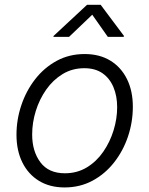

<svg xmlns="http://www.w3.org/2000/svg" viewBox="-20 -782 633 813"><path d="M253.4 11.7Q190.9 11.7 145.3 -16.1Q99.6 -43.9 74.7 -94.2Q49.8 -144.5 49.8 -211.4Q49.8 -275.4 70.3 -336.4Q90.8 -397.5 128.7 -446.3Q166.5 -495.1 219.7 -524.2Q272.9 -553.2 338.4 -553.2Q401.4 -553.2 447 -525.4Q492.7 -497.6 517.6 -447.3Q542.5 -397 542.5 -330.1Q542.5 -265.1 522 -204.1Q501.5 -143.1 463.1 -94.2Q424.8 -45.4 371.6 -16.8Q318.4 11.7 253.4 11.7ZM254.9 -48.3Q306.6 -48.3 347.7 -73.2Q388.7 -98.1 417.2 -139.4Q445.8 -180.7 460.9 -230Q476.1 -279.3 476.1 -328.1Q476.1 -375.5 460.4 -412.8Q444.8 -450.2 414.1 -471.7Q383.3 -493.2 336.9 -493.2Q286.1 -493.2 245.4 -468.5Q204.6 -443.8 175.8 -402.8Q147 -361.8 131.6 -312.3Q116.2 -262.7 116.2 -212.4Q116.2 -141.6 150.9 -95Q185.5 -48.3 254.9 -48.3ZM272.5 -626H206.1L207 -629.9L348.6 -761.7H406.2L504.9 -629.9L503.9 -626H436.5L370.6 -719.7Z"/></svg>

Font: Inter Light
Style: Italic
Weight: 300
Italic angle: -9.3988°
Designer: Rasmus Andersson
Foundry: rsms
Version: Version 4.001;git-66647c0bb